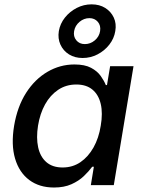

<svg xmlns="http://www.w3.org/2000/svg" viewBox="-20 -839 650 870"><path d="M224.6 10.7Q158.2 10.7 112.5 -23.4Q66.9 -57.6 48.3 -120.4Q29.8 -183.1 43.9 -269Q58.6 -356 98.1 -418Q137.7 -480 194.8 -513.4Q252 -546.9 317.4 -546.9Q364.3 -546.9 392.6 -531.7Q420.9 -516.6 436.3 -494.9Q451.7 -473.1 459.5 -453.6H464.8L479 -539.1H585L495.6 0H391.6L405.3 -83.5H397.9Q382.8 -63 359.9 -41Q336.9 -19 303.7 -4.2Q270.5 10.7 224.6 10.7ZM263.7 -80.1Q309.1 -80.1 344.5 -104.2Q379.9 -128.4 403.8 -170.9Q427.7 -213.4 436.5 -269.5Q446.3 -326.2 436.5 -367.9Q426.8 -409.7 398.9 -432.9Q371.1 -456.1 325.7 -456.1Q279.3 -456.1 243.4 -431.9Q207.5 -407.7 184.3 -366Q161.1 -324.2 152.3 -269.5Q143.6 -214.8 152.8 -171.9Q162.1 -128.9 189.9 -104.5Q217.8 -80.1 263.7 -80.1ZM354.5 -576.2Q318.8 -576.2 292.7 -592.5Q266.6 -608.9 253.9 -636.7Q241.2 -664.6 246.6 -698.2Q252.4 -731.9 274.2 -759.3Q295.9 -786.6 327.6 -803Q359.4 -819.3 395 -819.3Q430.7 -819.3 456.8 -803Q482.9 -786.6 495.6 -759.3Q508.3 -731.9 502.4 -698.2Q497.1 -664.6 475.3 -636.7Q453.6 -608.9 421.9 -592.5Q390.1 -576.2 354.5 -576.2ZM364.3 -639.2Q389.6 -639.2 409.7 -656.2Q429.7 -673.3 433.6 -698.2Q437.5 -723.6 423.1 -740.2Q408.7 -756.8 385.3 -756.8Q360.4 -756.8 340.3 -740Q320.3 -723.1 315.9 -698.2Q311.5 -673.8 325.7 -656.5Q339.8 -639.2 364.3 -639.2Z"/></svg>

Font: Inter 18pt Medium
Style: Italic
Weight: 500
Italic angle: -9.3988°
Designer: Rasmus Andersson
Foundry: rsms
Version: Version 4.001;git-66647c0bb